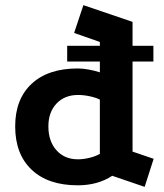

<svg xmlns="http://www.w3.org/2000/svg" viewBox="-20 -700 637 746"><path d="M542 26 416 -17Q360 20 282 20Q167 20 103 -40.5Q39 -101 39 -209Q39 -315 103 -374.5Q167 -434 282 -434Q301 -434 323.5 -430Q346 -426 368 -419V-537L268 -572L304 -680L495 -615V-111L577 -83ZM283 -81Q303 -81 326.5 -86.5Q350 -92 368 -102V-313Q352 -321 328.5 -326Q305 -331 283 -331Q231 -331 199.5 -297.5Q168 -264 168 -209Q168 -151 199.5 -116Q231 -81 283 -81ZM241 -522H576V-461H241Z"/></svg>

Font: Podkova ExtraBold
Style: Regular
Weight: 800
Designer: Ilya Yudin
Foundry: Cyreal (www.cyreal.org)
Version: Version 2.103